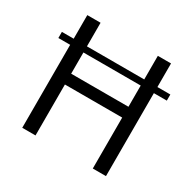

<svg xmlns="http://www.w3.org/2000/svg" viewBox="-148 -837 1012 998"><g transform="rotate(30 357.5 -338.0)"><path d="M682.6 -534.7V-498H31.7V-534.7ZM525.9 -676.3H605V0H525.9V-305.7H182.1V0H102.5V-676.3H182.1V-370.6H525.9Z"/></g></svg>

Font: Estedad-FD Regular
Style: FD-Regular
Weight: 400
Designer: Amin Abedi
Version: Version 7.3